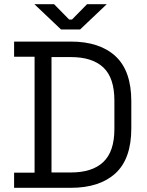

<svg xmlns="http://www.w3.org/2000/svg" viewBox="-20 -899 703 919"><path d="M319 0H47.5V-72.5H145.5V-627.5H47.5V-700H319Q457 -700 532.8 -630Q608.5 -560 608.5 -414.5V-284.8Q608.5 -139.2 532.8 -69.6Q457 0 319 0ZM226.5 -625.8V-73.5H319.5Q422 -73.5 474.8 -123.8Q527.5 -174 527.5 -281.5V-417.8Q527.5 -526.2 474.8 -576Q422 -625.8 319.5 -625.8ZM363.5 -758H272L144.5 -879H238.8L311 -805.5H324.5L396.8 -879H491Z"/></svg>

Font: Space Grotesk Variable Light
Style: Regular
Weight: 300
Designer: Florian Karsten
Foundry: Florian Karsten
Version: Version 2.000